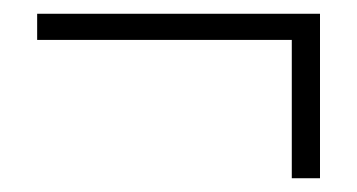

<svg xmlns="http://www.w3.org/2000/svg" viewBox="-20 -369 519 279"><path d="M404 -110V-311H34V-349H445V-110Z"/></svg>

Font: Source Sans 3 ExtraLight Light
Style: Regular
Weight: 300
Version: Version 3.052;hotconv 1.1.0;makeotfexe 2.6.0